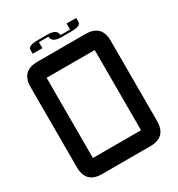

<svg xmlns="http://www.w3.org/2000/svg" viewBox="-227 -1148 1204 1296"><g transform="rotate(-30 375.0 -500.0)"><path d="M187.5 0Q62.5 0 62.5 -125V-750Q62.5 -875 187.5 -875H562.5Q687.5 -875 687.5 -750V-125Q687.5 0 562.5 0ZM187.5 -125H562.5V-750H187.5ZM262.7 -984.4V-937.5H187.5V-968.8Q187.5 -1000 262.7 -1000H337.4Q412.6 -1000 412.6 -953.1H487.3V-1000H562.5V-968.8Q562.5 -937.5 487.3 -937.5H412.6Q337.4 -937.5 337.4 -984.4Z"/></g></svg>

Font: Oldtimer
Style: Regular
Weight: 400
Designer: GGBotNet
Foundry: GGBotNet
Version: 1.00